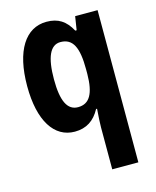

<svg xmlns="http://www.w3.org/2000/svg" viewBox="-118 -638 777 959"><g transform="rotate(-15 270.0 -158.5)"><path d="M342 23V240H477V-547H361L350 -477H343C313 -532 275 -557 215 -557C106 -557 39 -454 39 -271C39 -91 105 10 211 10C271 10 313 -18 342 -72H347C344 -31 342 0 342 23ZM258 -104C203 -104 177 -157 177 -269C177 -383 203 -441 256 -441C320 -441 345 -390 345 -277V-252C344 -152 318 -104 258 -104Z"/></g></svg>

Font: Noto Sans Armenian Condensed
Style: Bold
Weight: 700
Width: 3
Designer: Monotype Design Team
Foundry: Monotype Imaging Inc.
Version: Version 2.008